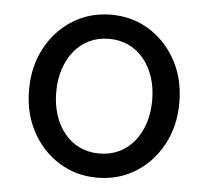

<svg xmlns="http://www.w3.org/2000/svg" viewBox="-44 -564 671 619"><g transform="rotate(5 292.0 -254.5)"><path d="M136.7 -253.9Q136.7 -294.4 147.7 -328.1Q158.7 -361.8 179.2 -387Q199.7 -412.1 228.3 -425.8Q256.8 -439.5 292 -439.5Q327.1 -439.5 355.7 -425.8Q384.3 -412.1 404.8 -387Q425.3 -361.8 436.3 -328.1Q447.3 -294.4 447.3 -253.9Q447.3 -213.9 436.3 -179.9Q425.3 -146 404.8 -120.8Q384.3 -95.7 355.7 -82Q327.1 -68.4 292 -68.4Q256.8 -68.4 228.3 -82Q199.7 -95.7 179.2 -120.8Q158.7 -146 147.7 -179.9Q136.7 -213.9 136.7 -253.9ZM48.8 -253.9Q48.8 -177.7 81.1 -118.2Q113.3 -58.6 168.5 -24.4Q223.6 9.8 292 9.8Q360.8 9.8 415.8 -24.4Q470.7 -58.6 502.9 -118.2Q535.2 -177.7 535.2 -253.9Q535.2 -330.1 502.9 -389.6Q470.7 -449.2 415.8 -483.4Q360.8 -517.6 292 -517.6Q223.6 -517.6 168.5 -483.4Q113.3 -449.2 81.1 -389.6Q48.8 -330.1 48.8 -253.9Z"/></g></svg>

Font: Giphurs
Style: Regular
Weight: 400
Version: Version 2.010